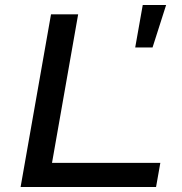

<svg xmlns="http://www.w3.org/2000/svg" viewBox="-20 -744 723 764"><path d="M62 0 183 -687H291L187 -96H618L601 0ZM518 -555 548 -724H641L587 -555Z"/></svg>

Font: Archivo Expanded
Style: Italic
Weight: 400
Width: 7
Italic angle: -10°
Designer: Hector Gatti
Foundry: Omnibus-Type
Version: Version 2.001